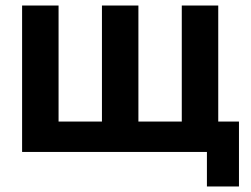

<svg xmlns="http://www.w3.org/2000/svg" viewBox="-20 -550 910 695"><path d="M729 0H60V-530H192V-110H349V-530H481V-110H638V-530H770V-110H845V125H729Z"/></svg>

Font: Golos Text DemiBold
Style: Regular
Weight: 600
Designer: A.Korolkova, Vitaly Kuzmin
Foundry: ParaType Ltd
Version: Version 2.002